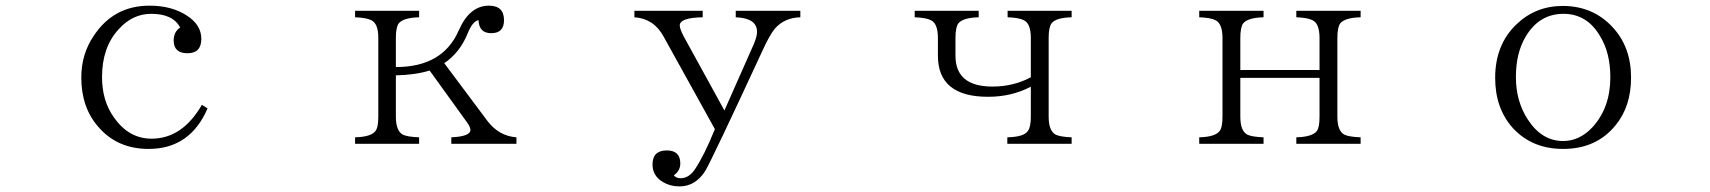

<svg xmlns="http://www.w3.org/2000/svg" viewBox="-20 -562 6040 678"><path d="M712.9 -179.2Q651.4 -36.1 504.9 -36.1Q393.1 -36.1 326.2 -115.2Q267.1 -183.1 267.1 -288.1Q267.1 -370.1 310.1 -434.1Q380.4 -542 507.8 -542Q586.9 -542 640.1 -506.8Q690.9 -474.1 690.9 -424.8Q690.9 -374 642.1 -374Q593.3 -374 593.3 -418.9Q593.3 -449.7 616.2 -464.8Q590.8 -513.2 514.2 -513.2Q447.3 -513.2 398.4 -458Q340.3 -394.5 340.3 -290Q340.3 -205.6 382.3 -147.5Q434.6 -72.3 515.1 -72.3Q624 -72.3 692.9 -191.9Z M1460 -523.9V-501Q1403.8 -499.5 1387.7 -479Q1377.9 -464.8 1377.9 -428.2V-325.2Q1544.9 -325.2 1600.6 -456.1Q1638.7 -542 1706.5 -542Q1759.8 -542 1759.8 -490.7Q1759.8 -444.8 1714.8 -444.8Q1671.4 -444.8 1669.9 -490.7Q1648.9 -487.8 1630.9 -442.9Q1604 -376.5 1548.8 -338.9L1701.7 -134.3Q1742.2 -81.5 1803.7 -77.1V-54.2H1573.7V-77.1Q1641.1 -80.1 1641.1 -103Q1641.1 -113.3 1629.9 -128.9L1497.1 -313Q1447.3 -297.4 1377.9 -295.9V-149.9Q1377.9 -99.6 1402.8 -86.4Q1419.4 -78.6 1460 -77.1V-54.2H1233.9V-77.1Q1290 -78.6 1305.7 -99.1Q1315.9 -111.8 1315.9 -149.9V-428.2Q1315.9 -479 1291 -490.7Q1273.9 -499.5 1233.9 -501V-523.9Z M2220.2 -523.9H2461.4V-501Q2380.4 -499.5 2380.4 -472.2Q2380.4 -460.4 2394 -434.1L2538.1 -171.9L2642.1 -406.7Q2653.3 -433.6 2653.3 -449.7Q2653.3 -498 2578.1 -501V-523.9H2806.2V-501Q2750 -499.5 2716.3 -460.9Q2698.7 -440.4 2671.4 -380.9Q2495.6 -1 2470.2 42Q2435.5 96.2 2379.4 96.2Q2346.7 96.2 2321.3 81.1Q2284.2 59.1 2284.2 19Q2284.2 -30.8 2334.5 -30.8Q2382.3 -30.8 2382.3 15.1Q2382.3 41.5 2359.4 57.1Q2367.7 67.4 2383.3 67.4Q2412.1 67.4 2433.1 37.1Q2466.8 -12.7 2504.4 -106L2323.2 -433.1Q2288.6 -496.6 2220.2 -501Z M3210 -523.9H3436V-501Q3379.9 -499.5 3363.8 -479Q3354 -464.8 3354 -428.2V-365.2Q3354 -256.3 3484.9 -256.3Q3558.6 -256.3 3620.1 -289.1V-428.2Q3620.1 -479 3595.2 -490.7Q3578.1 -499.5 3538.1 -501V-523.9H3764.2V-501Q3707.5 -499.5 3692.9 -479Q3683.1 -464.8 3683.1 -428.2V-149.9Q3683.1 -99.6 3708 -86.4Q3724.6 -78.6 3764.2 -77.1V-54.2H3537.1V-77.1Q3597.2 -78.6 3609.9 -100.1Q3620.1 -113.3 3620.1 -149.9V-255.9Q3552.2 -220.2 3469.2 -220.2Q3292 -220.2 3292 -365.2V-428.2Q3292 -479 3267.1 -490.7Q3250 -499.5 3210 -501Z M4214.8 -523.9H4441.9V-501Q4385.7 -499.5 4369.6 -479Q4359.9 -464.8 4359.9 -427.7V-314.9H4639.6V-427.7Q4639.6 -479 4614.7 -490.7Q4597.7 -499.5 4557.6 -501V-523.9H4784.7V-501Q4728.5 -499.5 4712.4 -479Q4702.6 -464.8 4702.6 -427.7V-149.9Q4702.6 -99.6 4727.5 -86.4Q4744.1 -78.6 4784.7 -77.1V-54.2H4557.6V-77.1Q4613.8 -78.6 4629.9 -99.1Q4639.6 -111.8 4639.6 -149.9V-287.1H4359.9V-149.9Q4359.9 -99.6 4384.8 -86.4Q4401.4 -78.6 4441.9 -77.1V-54.2H4214.8V-77.1Q4271 -78.6 4286.6 -99.1Q4296.9 -111.8 4296.9 -149.9V-427.7Q4296.9 -479 4272 -490.7Q4254.9 -499.5 4214.8 -501Z M5498.5 -541Q5604.5 -541 5673.8 -466.8Q5739.7 -396.5 5739.7 -288.1Q5739.7 -186 5684.6 -119.1Q5616.7 -36.1 5500 -36.1Q5389.6 -36.1 5321.8 -110.4Q5259.8 -179.7 5259.8 -287.1Q5259.8 -404.3 5335 -476.1Q5402.8 -541 5498.5 -541ZM5501 -513.2Q5415 -513.2 5367.2 -432.1Q5333 -374.5 5333 -290Q5333 -204.6 5375 -140.1Q5424.3 -64 5500 -64Q5557.6 -64 5603.5 -112.8Q5666.5 -182.1 5666.5 -289.1Q5666.5 -375.5 5630.4 -434.1Q5584.5 -513.2 5501 -513.2Z"/></svg>

Font: I.Ming
Style: Regular
Weight: 400
Designer: Ichiten Fonts Project
Version: Version 6.11; Dec 27, 2019